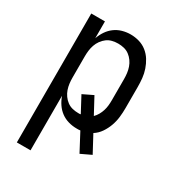

<svg xmlns="http://www.w3.org/2000/svg" viewBox="-180 -631 859 948"><g transform="rotate(30 250.0 -156.5)"><path d="M64 215V-520H142V-424Q150 -447 163.5 -467Q177 -487 196 -501Q215 -515 238 -521.5Q261 -528 285 -528Q310 -528 334 -521Q358 -514 377.5 -498.5Q397 -483 410 -462Q423 -441 431 -417.5Q439 -394 441.5 -369.5Q444 -345 444 -320V-200Q444 -174 441 -148Q438 -122 429 -97Q420 -72 405 -50Q390 -28 368 -14L419 81L360 109L306 7Q300 8 295 8Q290 8 285 8Q261 8 238 1.5Q215 -5 196 -19Q177 -33 163.5 -53Q150 -73 142 -96V215ZM254 -62Q258 -62 261.5 -62Q265 -62 268 -63L221 -151L279 -179L328 -88Q339 -99 346.5 -112.5Q354 -126 358.5 -140.5Q363 -155 364.5 -170Q366 -185 366 -200V-320Q366 -337 364 -353.5Q362 -370 356.5 -386Q351 -402 341 -416Q331 -430 317.5 -440Q304 -450 287.5 -454Q271 -458 254 -458Q237 -458 220.5 -454Q204 -450 190.5 -440Q177 -430 167 -416Q157 -402 151.5 -386Q146 -370 144 -353.5Q142 -337 142 -320V-200Q142 -183 144 -166.5Q146 -150 151.5 -134Q157 -118 167 -104Q177 -90 190.5 -80Q204 -70 220.5 -66Q237 -62 254 -62Z"/></g></svg>

Font: Iosevka
Style: Regular
Weight: 400
Monospace: yes
Designer: Belleve Invis
Foundry: Belleve Invis
Version: Version 33.2.3; ttfautohint (v1.8.4)